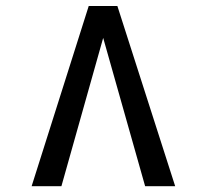

<svg xmlns="http://www.w3.org/2000/svg" viewBox="-20 -768 706 655"><path d="M380.4 -747.6 577.6 -132.8H475.1L332 -638.7L189.5 -132.8H87.9L282.7 -747.6Z"/></svg>

Font: Merriweather
Style: Regular
Weight: 400
Designer: Eben Sorkin
Foundry: Eben Sorkin
Version: Version 1.584; ttfautohint (v1.8.1)